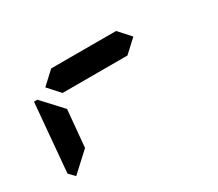

<svg xmlns="http://www.w3.org/2000/svg" viewBox="-94 -761 1005 884"><g transform="rotate(-30 408.0 -318.5)"><path d="M93 -75 64 -105 96 -469H114L126 -456L211 -364L193 -167ZM586 -562 642 -500 575 -438H230L174 -500L241 -562Z"/></g></svg>

Font: DSEG7 Classic Mini
Style: Bold Italic
Weight: 700
Italic angle: -5°
Designer: Keshikan(Twitter:@keshinomi_88pro)
Version: Version 0.46